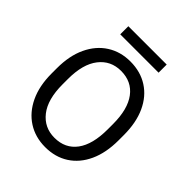

<svg xmlns="http://www.w3.org/2000/svg" viewBox="-236 -1006 1160 1160"><g transform="rotate(45 344.0 -426.0)"><path d="M629.9 -377.9V-333Q629.9 -226.6 594.5 -149.7Q559.1 -72.8 495.1 -31.5Q431.2 9.8 344.7 9.8Q260.7 9.8 196 -31.5Q131.3 -72.8 94.7 -149.7Q58.1 -226.6 58.1 -333V-377.9Q58.1 -484.4 94.5 -561.3Q130.9 -638.2 195.3 -679.4Q259.8 -720.7 343.8 -720.7Q430.2 -720.7 494.6 -679.4Q559.1 -638.2 594.5 -561.3Q629.9 -484.4 629.9 -377.9ZM536.6 -333V-378.9Q536.6 -505.9 485.8 -573.2Q435.1 -640.6 343.8 -640.6Q256.3 -640.6 203.9 -573.2Q151.4 -505.9 151.4 -378.9V-333Q151.4 -205.1 204.3 -137.5Q257.3 -69.8 344.7 -69.8Q436.5 -69.8 486.6 -137.5Q536.6 -205.1 536.6 -333ZM511.7 -862.3V-793H184.1V-862.3Z"/></g></svg>

Font: Vazirmatn RD FD
Style: Regular
Weight: 400
Designer: Saber Rastikerdar
Foundry: Saber Rastikerdar
Version: Version 33.003